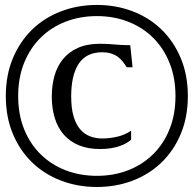

<svg xmlns="http://www.w3.org/2000/svg" viewBox="-20 -746 777 773"><path d="M370.1 -38.1Q438 -38.1 495.8 -60.5Q553.7 -83 596.2 -124.8Q638.7 -166.5 662.6 -225.8Q686.5 -285.2 686.5 -359.4Q686.5 -433.1 662.6 -492.7Q638.7 -552.2 596.2 -594.2Q553.7 -636.2 495.8 -658.7Q438 -681.2 370.1 -681.2Q302.2 -681.2 244.1 -658.7Q186 -636.2 143.6 -594.2Q101.1 -552.2 77.1 -492.7Q53.2 -433.1 53.2 -359.4Q53.2 -285.2 77.1 -225.8Q101.1 -166.5 143.6 -124.8Q186 -83 244.1 -60.5Q302.2 -38.1 370.1 -38.1ZM370.1 6.8Q293 6.8 225.8 -18.8Q158.7 -44.4 109.4 -92Q60.1 -139.6 31.7 -207.3Q3.4 -274.9 3.4 -359.4Q3.4 -443.4 31.7 -511.2Q60.1 -579.1 109.4 -627Q158.7 -674.8 225.8 -700.4Q293 -726.1 370.1 -726.1Q447.3 -726.1 514.2 -700.4Q581.1 -674.8 630.4 -627Q679.7 -579.1 708 -511.2Q736.3 -443.4 736.3 -359.4Q736.3 -274.9 708 -207.3Q679.7 -139.6 630.4 -92Q581.1 -44.4 514.2 -18.8Q447.3 6.8 370.1 6.8ZM391.6 -188.5Q422.4 -188.5 452.9 -195.8Q483.4 -203.1 507.8 -219.7V-183.6Q501 -177.2 490 -170.7Q479 -164.1 463.4 -158.4Q447.8 -152.8 427.7 -149.4Q407.7 -146 383.3 -146Q334.5 -146 298.1 -160.9Q261.7 -175.8 237.3 -203.4Q212.9 -231 200.7 -270.3Q188.5 -309.6 188.5 -357.9Q188.5 -401.9 199.2 -440.4Q210 -479 233.4 -507.8Q256.8 -536.6 293.7 -553.2Q330.6 -569.8 383.3 -569.8Q402.8 -569.8 416.5 -568.8Q430.2 -567.9 442.9 -566.9Q455.6 -565.9 469.7 -564.9Q483.9 -564 504.4 -564L513.7 -475.1H490.2Q482.4 -487.8 473.6 -498.8Q464.8 -509.8 453.1 -518.1Q441.4 -526.4 426.3 -531Q411.1 -535.6 391.6 -535.6Q327.6 -535.6 297.1 -489.7Q266.6 -443.8 266.6 -357.9Q266.6 -310.5 276.1 -278.1Q285.6 -245.6 302.5 -225.8Q319.3 -206.1 342.3 -197.3Q365.2 -188.5 391.6 -188.5Z"/></svg>

Font: Arian Grqi
Style: Italic
Weight: 400
Italic angle: -15°
Designer: Ruben Hakobyan (Tarumian)
Foundry: Ruben Hakobyan (Tarumian)
Version: Version 1.002